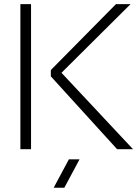

<svg xmlns="http://www.w3.org/2000/svg" viewBox="-20 -718 675 924"><path d="M129.4 -698.2V0H78.1V-698.2ZM608.4 -698.2 275.9 -367.7 620.1 0H543.5L224.6 -350.6V-380.9L538.1 -698.2ZM362.8 48.8 289.6 185.5H238.3L311.5 48.8Z"/></svg>

Font: Voltera Light
Style: Light
Weight: 300
Designer: Bernd Montag
Version: Version 1.301